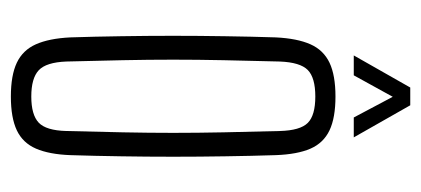

<svg xmlns="http://www.w3.org/2000/svg" viewBox="-236 -552 793 362"><g transform="rotate(90 161.0 -370.5)"><path d="M161.5 6Q121.5 6 97.8 -5.2Q74 -16.5 63 -41.2Q52 -66 50 -106Q48.5 -152 47.8 -201Q47 -250 47 -299.5Q47 -349 47.8 -398Q48.5 -447 50 -493.5Q52 -534 63 -558.8Q74 -583.5 97.8 -594.8Q121.5 -606 161.5 -606Q201.5 -606 225.2 -594.8Q249 -583.5 259.8 -558.8Q270.5 -534 272 -493.5Q273.5 -447 274.2 -398.2Q275 -349.5 275 -300Q275 -250.5 274.2 -201.5Q273.5 -152.5 272 -106Q270.5 -66.5 259.8 -41.5Q249 -16.5 225.2 -5.2Q201.5 6 161.5 6ZM161.5 -32.5Q196 -32.5 210.8 -46.5Q225.5 -60.5 226.5 -98.5Q228 -156.5 229 -205.2Q230 -254 230 -300Q230 -346 229 -394.8Q228 -443.5 226.5 -501Q225.5 -539.5 211.2 -553.8Q197 -568 161.5 -568Q126 -568 111.5 -553.8Q97 -539.5 95.5 -501Q94 -443.5 93 -394.8Q92 -346 92 -299.8Q92 -253.5 93 -204.8Q94 -156 95.5 -98.5Q97 -60.5 112 -46.5Q127 -32.5 161.5 -32.5ZM84 -640.5 144.5 -747H178L238.5 -640.5H201L162 -714L121.5 -640.5Z"/></g></svg>

Font: Big Shoulders Display Thin Light
Style: Regular
Weight: 300
Version: Version 2.002